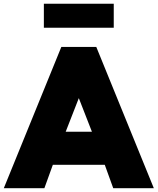

<svg xmlns="http://www.w3.org/2000/svg" viewBox="-51 -999 836 1019"><path d="M184.5 0H-30.9L274.5 -750H460L765.5 0H550L505 -124.5H229.5ZM181.8 -979.1H552.7V-851.8H181.8ZM297.7 -300H436.8L367.3 -478.2Z"/></svg>

Font: Spartan MB Black
Style: Regular
Weight: 900
Designer: Matt Bailey, Mirko Velimirovic
Foundry: Matt Bailey
Version: Version 1.005